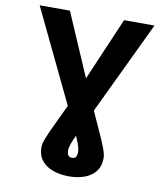

<svg xmlns="http://www.w3.org/2000/svg" viewBox="-98 -795 941 1090"><g transform="rotate(10 372.5 -250.0)"><path d="M41.5 -714.5H215.9L372.5 -351.9L528.1 -714.5H703.5L448.2 -179.3Q474.4 -120.4 497.7 -70.1Q521 -19.9 535.3 17.8Q549.7 55.4 549.7 75.3Q549.7 123.9 525.6 154.5Q501.4 185 461.3 199Q421.2 213.1 372.5 213.1Q324.2 213.1 282.8 199Q241.5 185 216.3 154.5Q191.1 123.9 191.1 75.3Q191.1 55 206.3 17.6Q221.6 -19.9 246.1 -70.3Q270.6 -120.7 297.9 -180ZM373.2 -21.3Q358.7 9.9 351 31.2Q343.4 52.6 343.4 70.3Q343.4 85.2 349.6 95.7Q355.8 106.2 372.5 106.2Q389.9 106.2 395.6 94.8Q401.3 83.5 401.3 70.3Q401.3 53.3 394.5 32.1Q387.8 11 373.2 -21.3Z"/></g></svg>

Font: Inter UI
Style: Bold
Weight: 700
Designer: Rasmus Andersson
Foundry: rsms
Version: 3.2;8d6f07862